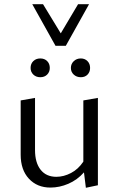

<svg xmlns="http://www.w3.org/2000/svg" viewBox="-20 -884 561 910"><path d="M78 -151V-408L146 -420V-173Q146 -113 172.5 -79.5Q199 -46 247 -46Q282 -46 316.5 -64Q351 -82 375 -118V-408L444 -420V-6L387 6L378 -67Q346 -31 304 -13Q262 5 219 5Q156 5 117 -37Q78 -79 78 -151ZM125 -562Q125 -582 138 -594.5Q151 -607 171 -607Q191 -607 203.5 -594.5Q216 -582 216 -562Q216 -543 203.5 -530.5Q191 -518 171 -518Q151 -518 138 -530.5Q125 -543 125 -562ZM316 -562Q316 -581 329.5 -594Q343 -607 363 -607Q382 -607 394.5 -594.5Q407 -582 407 -562Q407 -543 395 -530.5Q383 -518 363 -518Q343 -518 329.5 -530.5Q316 -543 316 -562ZM133 -864H184L268 -726L350 -864H402L292 -667H243Z"/></svg>

Font: LXGW Bright TC
Style: Regular
Weight: 400
Designer: Christian Thalmann (Catharsis Fonts)
Foundry: LXGW / Christian Thalmann (Catharsis Fonts) / Fontworks Inc.
Version: Version 5.501